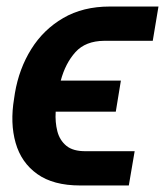

<svg xmlns="http://www.w3.org/2000/svg" viewBox="-20 -566 508 591"><path d="M244.6 -100.6H394.5L376.5 4.9H226.6Q144 4.9 94.7 -30.3Q45.4 -65.4 28.1 -126.2Q10.7 -187 23.4 -262.7L25.9 -279.3Q38.6 -354.5 76.2 -414.8Q113.8 -475.1 174.6 -510.5Q235.4 -545.9 317.9 -545.9H467.8L450.2 -440.4H300.8Q243.2 -439.9 212.2 -405.5Q181.2 -371.1 167 -317.9H352.1L336.4 -222.2H151.4Q149.4 -189.9 156.5 -162.1Q163.6 -134.3 184.3 -117.2Q205.1 -100.1 244.6 -100.6Z"/></svg>

Font: Inter Display Semi Bold
Style: Italic
Weight: 600
Italic angle: -9.39999°
Designer: Rasmus Andersson
Foundry: rsms
Version: Version 4.000;git-4fc901f